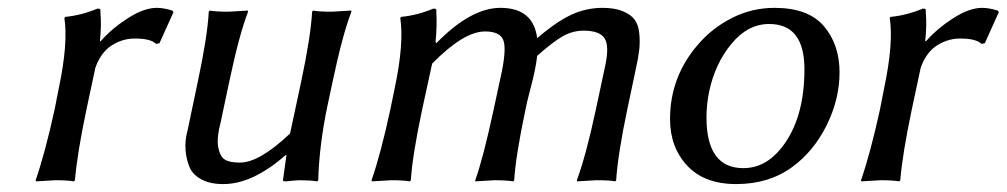

<svg xmlns="http://www.w3.org/2000/svg" viewBox="-20 -459 2564 489"><path d="M234.4 -354H236.3Q265.1 -386.7 305.9 -412.8Q346.7 -439 379.4 -439Q396.5 -439 418.9 -432.1L421.9 -428.2L386.2 -349.1L377.9 -347.2Q362.8 -361.3 322.8 -360.8Q287.1 -360.8 256.8 -337.9Q233.9 -318.8 222.7 -285.6L200.2 -180.2Q176.3 -66.4 170.9 0L168 2.9Q151.9 0 121.1 0L71.8 2.9L70.8 0Q94.7 -68.8 119.1 -180.2L129.9 -234.9Q153.8 -348.6 144 -413.1L146 -416Q187 -419.9 228 -437Q231 -437 231.9 -437Q232.9 -437 234.4 -436Q235.8 -435.1 235.8 -433.1Q235.8 -431.2 235.8 -426.8Q238.8 -395.5 234.4 -354Z M707.5 -64Q622.6 10.3 548.3 9.8Q515.1 9.8 493.2 -2Q471.2 -13.7 462.9 -33Q454.6 -52.2 452.6 -76.7Q450.7 -101.1 457.5 -126L483.4 -249Q508.3 -365.7 511.7 -429.2L514.6 -432.1Q528.3 -429.2 562 -429.2L611.3 -432.1L611.8 -429.2Q588.9 -370.1 563.5 -249L542.5 -149.9Q531.2 -106.4 535.9 -83.3Q540.5 -60.1 552.7 -52.5Q564.9 -44.9 591.3 -44.9Q640.6 -44.9 718.8 -119.1L746.6 -249Q771.5 -365.7 774.9 -429.2L777.3 -432.1Q791 -429.2 824.7 -429.2L874.5 -432.1L875 -429.2Q852.1 -370.1 826.7 -249L814.5 -191.9Q793 -90.3 790.5 0L788.1 2.9Q769 0 744.1 0Q733.4 0 709 2.9Q700.2 2.9 700.7 0L709.5 -64Z M1318.4 -180.2Q1293.5 -63 1289.6 0L1287.1 2.9Q1269 0 1239.3 0Q1239.3 0 1190.4 2.9V0Q1210.4 -55.2 1237.3 -180.2L1258.3 -277.8Q1270.5 -338.9 1261 -358.9Q1251.5 -378.9 1215.3 -378.9Q1161.1 -378.9 1080.6 -296.9L1055.2 -180.2Q1030.3 -63 1026.4 0L1023.4 2.9Q1007.3 0 976.6 0L927.2 2.9L926.3 0Q950.2 -68.8 974.1 -180.2L985.4 -234.9Q1009.3 -348.6 999.5 -413.1L1001.5 -416Q1042.5 -419.9 1083.5 -437Q1086.4 -437 1087.4 -437Q1088.4 -437 1089.8 -436Q1091.3 -435.1 1091.3 -433.1Q1091.3 -431.2 1091.3 -426.8Q1093.3 -394.5 1089.4 -352.1L1091.3 -349.1Q1179.2 -439 1254.4 -439Q1338.4 -439 1348.1 -361.8Q1398.4 -404.8 1436 -421.9Q1473.6 -439 1514.6 -439Q1545.9 -439 1566.4 -430.4Q1586.9 -421.9 1596.4 -408.9Q1606 -396 1608.2 -373.8Q1610.4 -351.6 1607.9 -331.1Q1605.5 -310.5 1598.6 -279.8L1577.6 -180.2Q1553.7 -66.9 1549.3 0L1546.9 2.9Q1533.7 0 1499.5 0L1449.7 2.9L1449.2 0Q1472.7 -63.5 1497.6 -180.2L1521.5 -292Q1532.2 -341.8 1519.8 -361.3Q1507.3 -380.9 1466.3 -380.9Q1439 -380.9 1414.6 -367.4Q1390.1 -354 1348.1 -316.9Q1346.2 -299.3 1342.3 -280.8Q1339.4 -264.6 1330.3 -230.5Q1321.3 -196.3 1318.4 -180.2ZM1346.7 -360.8 1345.7 -359.9Q1345.7 -359.9 1346.7 -360.8Z M1758.3 -346.2Q1794.4 -388.2 1845 -413.6Q1895.5 -439 1952.6 -439Q2038.6 -439 2078.4 -392.3Q2118.2 -345.7 2118.2 -274.4Q2118.2 -206.1 2085.2 -139.6Q2052.2 -73.2 1997.1 -33.2Q1938 9.8 1855 9.8Q1773.9 9.8 1730.2 -37.1Q1686.5 -84 1686.5 -155.8Q1686.5 -263.7 1758.3 -346.2ZM1939 -397.9Q1884.8 -397.9 1843.3 -347.9Q1801.8 -297.9 1786.6 -228Q1779.3 -193.8 1779.3 -160.2Q1779.3 -30.8 1873 -30.8Q1929.7 -30.8 1970.7 -83Q2028.8 -156.2 2028.8 -282.7Q2028.8 -397.9 1939 -397.9Z M2336.4 -354H2338.4Q2367.2 -386.7 2408 -412.8Q2448.7 -439 2481.4 -439Q2498.5 -439 2521 -432.1L2523.9 -428.2L2488.3 -349.1L2480 -347.2Q2464.8 -361.3 2424.8 -360.8Q2389.2 -360.8 2358.9 -337.9Q2335.9 -318.8 2324.7 -285.6L2302.2 -180.2Q2278.3 -66.4 2272.9 0L2270 2.9Q2253.9 0 2223.1 0L2173.8 2.9L2172.9 0Q2196.8 -68.8 2221.2 -180.2L2231.9 -234.9Q2255.9 -348.6 2246.1 -413.1L2248 -416Q2289.1 -419.9 2330.1 -437Q2333 -437 2334 -437Q2335 -437 2336.4 -436Q2337.9 -435.1 2337.9 -433.1Q2337.9 -431.2 2337.9 -426.8Q2340.8 -395.5 2336.4 -354Z"/></svg>

Font: Linux Biolinum O
Style: Italic
Weight: 400
Italic angle: -12°
Designer: Philipp H. Poll
Foundry: Philipp H. Poll
Version: Version 1.1.3